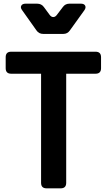

<svg xmlns="http://www.w3.org/2000/svg" viewBox="-20 -1027 582 1047"><path d="M234 0Q204 0 204 -30V-625H41Q11 -625 11 -655V-715Q11 -745 41 -745H501Q531 -745 531 -715V-655Q531 -625 501 -625H341V-30Q341 0 311 0ZM216 -842Q192 -842 179 -861L101 -971Q90 -985 96 -996Q102 -1007 120 -1007H182Q206 -1007 219 -989L250 -947Q259 -934 270.5 -934Q282 -934 291 -947L323 -989Q336 -1007 359 -1007H421Q439 -1007 444.5 -996Q450 -985 440 -971L361 -861Q348 -842 325 -842Z"/></svg>

Font: Pitagon Sans Text
Style: Bold
Weight: 700
Designer: Travis Tran
Foundry: Pitagon
Version: Version 1.001; ttfautohint (v1.8.4.7-5d5b);gftools[0.9.26]